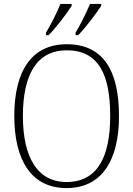

<svg xmlns="http://www.w3.org/2000/svg" viewBox="-20 -951 682 981"><path d="M366 -784V-771H379C419 -811 474 -886 497 -921V-931H440C421 -886 394 -830 366 -784ZM215 -784V-771H228C268 -811 324 -886 346 -921V-931H289C270 -886 243 -830 215 -784ZM320 10C501 10 588 -133 588 -358C588 -594 505 -725 321 -725C144 -725 53 -591 53 -359C53 -131 141 10 320 10ZM320 -21C170 -21 97 -149 97 -358C97 -570 168 -694 321 -694C484 -694 543 -570 543 -358C543 -148 477 -21 320 -21Z"/></svg>

Font: Noto Serif Thai SemiCondensed ExtraLight
Style: Regular
Weight: 200
Width: 4
Designer: Monotype Design Team
Foundry: Monotype Imaging Inc.
Version: Version 2.002